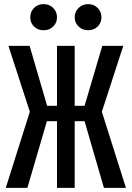

<svg xmlns="http://www.w3.org/2000/svg" viewBox="-20 -913 640 933"><path d="M208 -324 113 0H8L125 -370L21 -690H124L209 -399H257V-690H343V-399H391L477 -690H579L475 -370L592 0H485L391 -324H343V0H257V-324ZM127 -829Q127 -856 145.5 -874.5Q164 -893 192 -893Q220 -893 238.5 -874.5Q257 -856 257 -829Q257 -802 238.5 -784Q220 -766 192 -766Q164 -766 145.5 -784Q127 -802 127 -829ZM343 -829Q343 -856 362 -874.5Q381 -893 408 -893Q436 -893 454.5 -874.5Q473 -856 473 -829Q473 -802 454.5 -784Q436 -766 408 -766Q381 -766 362 -784Q343 -802 343 -829Z"/></svg>

Font: Fira Mono Medium
Style: Regular
Weight: 500
Designer: Carrois Corporate & Edenspiekermann AG
Foundry: Carrois Corporate GbR & Edenspiekermann AG
Version: Version 3.206